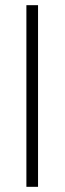

<svg xmlns="http://www.w3.org/2000/svg" viewBox="-20 -722 250 742"><path d="M127 -702V0H82V-702Z"/></svg>

Font: Fz Poppins ExtLt
Style: Regular
Weight: 200
Designer: Ninad Kale (Devanagari), Jonny Pinhorn (Latin)
Foundry: Indian Type Foundry
Version: Vit hóa bi Vntype.Com & FontZin.Com